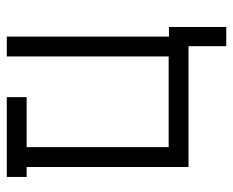

<svg xmlns="http://www.w3.org/2000/svg" viewBox="-82 -556 703 580"><g transform="rotate(-90 270.0 -265.5)"><path d="M26 -567V-597H56H116H267V-567V-537H116V-108H390V-597H450V-107H479V66H421V-48H56V-537H26Z"/></g></svg>

Font: 3270 Nerd Font Mono
Style: Regular
Weight: 400
Monospace: yes
Version: Version 3.0.1;Nerd Fonts 3.0.0